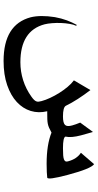

<svg xmlns="http://www.w3.org/2000/svg" viewBox="243 -620 545 1072"><g transform="rotate(90 516.0 -84.5)"><path d="M957 -189.5Q986.8 -77.6 972.2 -75.2Q959.5 -73.7 941.2 -72.8Q922.9 -71.8 895 -71.8Q788.6 -71.8 720.7 -99.1Q704.6 -90.3 693.6 -85.4Q682.6 -80.6 671.4 -78.4Q660.2 -76.2 646.5 -75.7Q632.8 -75.2 611.8 -75.2H601.6Q613.3 -26.9 599.9 17.1Q586.4 61 550 94.7Q513.7 128.4 455.8 148.4Q397.9 168.5 320.8 168.5Q117.7 168.5 77.1 17.6Q63.5 -37.6 76.2 -118.2Q83 -154.8 94.2 -185.1Q105.5 -215.3 119.6 -240.2L124.5 -236.8Q117.7 -223.1 113.8 -200.2Q109.9 -177.2 108.9 -152.1Q107.9 -127 109.9 -102.3Q111.8 -77.6 116.2 -60.5Q151.9 74.7 328.1 74.7Q379.4 74.7 428.2 59.3Q477.1 43.9 520 13.2Q531.7 4.9 537.8 -1.5Q543.9 -7.8 546.4 -14.2Q548.8 -20.5 548.1 -27.3Q547.4 -34.2 544.9 -43.5Q539.1 -65.4 527.1 -91.3Q515.1 -117.2 499.5 -142.1Q483.9 -167 465.8 -188.7Q447.8 -210.4 429.2 -224.1L483.4 -316.4Q510.7 -280.8 533.2 -245.8Q555.7 -210.9 571.3 -178.7Q580.1 -163.1 630.9 -163.1Q667 -163.1 678 -174.6Q689 -186 680.7 -214.8Q678.2 -224.1 674.3 -235.1Q670.4 -246.1 665 -259.3L717.3 -330.6Q719.7 -320.8 725.3 -302.5Q731 -284.2 736.3 -263.2Q743.2 -236.8 745.1 -215.3Q747.1 -193.8 743.2 -177.2Q747.1 -163.1 808.1 -163.1Q832.5 -163.1 847.7 -164.3Q862.8 -165.5 871.1 -168.9Q879.4 -172.4 881.6 -177.7Q883.8 -183.1 881.3 -191.4Q868.2 -240.7 833.5 -263.2L897 -336.9Q922.4 -319.8 957 -189.5Z"/></g></svg>

Font: XB Khoramshahr
Style: Oblique
Weight: 400
Italic angle: 12°
Designer: Behnam
Foundry: Irmug
Version: Version 8.005 2009